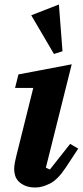

<svg xmlns="http://www.w3.org/2000/svg" viewBox="-20 -822 370 854"><path d="M138 12Q111 12 93 4.5Q75 -3 63.5 -14.5Q52 -26 47.5 -40.5Q43 -55 43 -70Q43 -82 46 -98.5Q49 -115 52 -126L128 -431H47L62 -491L299 -536L184 -76L202 -68L292 -182L328 -161L272 -76Q237 -23 202 -5.5Q167 12 138 12ZM119 -754 242 -802 258 -594 220 -582Z"/></svg>

Font: IBM Plex Serif
Style: Bold Italic
Weight: 700
Italic angle: -14°
Designer: Mike Abbink, Paul van der Laan, Pieter van Rosmalen
Foundry: Bold Monday
Version: Version 3.001